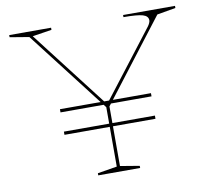

<svg xmlns="http://www.w3.org/2000/svg" viewBox="-78 -797 973 885"><g transform="rotate(-10 408.0 -354.0)"><path d="M191 -316V-331H617V-316ZM191 -211V-226H617V-211ZM312 0V-10L403 -25V-303L110 -683L20 -698V-708H216V-698L126 -684L398 -331H421L657 -637Q662 -644 665 -651Q668 -658 668 -663Q668 -683 643 -690.5Q618 -698 553 -698V-708H796V-698L709 -683L418 -304V-25L508 -10V0Z"/></g></svg>

Font: Kalnia SemiExpanded Thin
Style: Regular
Weight: 250
Width: 6
Designer: Frida Medrano
Foundry: Frida Medrano
Version: Version 1.105